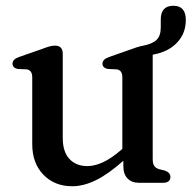

<svg xmlns="http://www.w3.org/2000/svg" viewBox="-20 -635 666 667"><path d="M92 -134.5V-366.5Q92 -390.5 73.5 -394L41 -395.5Q23.5 -399.5 23.5 -414Q23.5 -429 46 -437L125 -464.5Q140.5 -470.5 151.2 -473.5Q162 -476.5 170.5 -476.5Q198 -476.5 198 -448.5V-156Q198 -107.5 221.2 -82.8Q244.5 -58 283.5 -58Q308.5 -58 337.5 -71.2Q366.5 -84.5 399.5 -113L405 -118V-366.5Q405 -390.5 386.5 -394L354 -395.5Q336 -399.5 336 -414Q336 -429 359 -437L437.5 -464.5Q447 -468 454.5 -470.5Q462 -473 468.5 -474.5L469.5 -475Q470 -475 470.5 -475Q473.5 -475.5 476 -476Q510 -482.5 524.2 -496.8Q538.5 -511 538.5 -539.5V-567.5Q538.5 -615 582.5 -615Q625.5 -615 625.5 -565.5Q625.5 -519 595 -486.8Q564.5 -454.5 510.5 -445V-81.5Q510.5 -66 516.2 -58.2Q522 -50.5 532 -47.5L552.5 -42.5Q572 -35.5 572 -20.5Q572 0 546 0H462.5Q437.5 0 423 -15Q408.5 -30 408.5 -58V-76.5Q355.5 -29.5 312.8 -8.8Q270 12 231 12Q169.5 12 130.8 -28Q92 -68 92 -134.5Z"/></svg>

Font: Fraunces 9pt Soft
Style: Regular
Weight: 400
Version: Version 1.000;[0bf87f6ff]